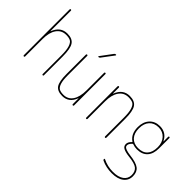

<svg xmlns="http://www.w3.org/2000/svg" viewBox="-82 -1342 2164 2164"><g transform="rotate(45 1000.0 -260.0)"><path d="M99.6 -9.8V-740.2Q99.6 -750 109.9 -750Q120.1 -750 120.1 -740.2V-415Q120.1 -414.1 121.1 -414.1Q123 -414.1 123 -416Q167 -530.3 275.4 -530.3Q356.4 -530.3 388.2 -481.4Q419.9 -432.6 419.9 -309.6V-9.8Q419.9 0 410.2 0Q400.4 0 400.4 -9.8V-309.6Q400.4 -392.6 385.7 -437.5Q371.1 -482.4 346.2 -496.1Q321.3 -509.8 275.4 -509.8Q202.1 -509.8 161.1 -451.2Q120.1 -392.6 120.1 -290V-9.8Q120.1 0 109.9 0Q99.6 0 99.6 -9.8Z M730.5 9.8Q651.4 9.8 620.6 -36.1Q589.8 -82 589.8 -200.2V-509.8Q589.8 -519.5 600.1 -519.5Q610.4 -519.5 610.4 -509.8V-200.2Q610.4 -121.1 624 -79.1Q637.7 -37.1 661.6 -23.4Q685.5 -9.8 730.5 -9.8Q801.8 -9.8 840.8 -67.4Q879.9 -125 879.9 -230.5V-509.8Q879.9 -519.5 890.1 -519.5Q900.4 -519.5 900.4 -509.8V-9.8Q900.4 0 890.1 0Q879.9 0 879.9 -9.8V-101.6Q879.9 -102.5 878.9 -102.5Q877 -102.5 877 -100.6Q835.9 9.8 730.5 9.8ZM709 -589.8Q705.1 -589.8 703.6 -593.3Q702.1 -596.7 704.1 -599.6L808.6 -740.2Q816.4 -750 829.1 -750Q833 -750 834.5 -746.6Q835.9 -743.2 834 -740.2L728.5 -599.6Q720.7 -589.8 709 -589.8Z M1094.7 -9.8V-509.8Q1094.7 -519.5 1105 -519.5Q1115.2 -519.5 1115.2 -509.8V-415Q1115.2 -414.1 1116.2 -414.1Q1118.2 -414.1 1118.2 -416Q1162.1 -530.3 1269.5 -530.3Q1350.6 -530.3 1382.8 -481.4Q1415 -432.6 1415 -309.6V-9.8Q1415 0 1404.8 0Q1394.5 0 1394.5 -9.8V-309.6Q1394.5 -392.6 1380.4 -437.5Q1366.2 -482.4 1341.3 -496.1Q1316.4 -509.8 1269.5 -509.8Q1196.3 -509.8 1155.8 -451.2Q1115.2 -392.6 1115.2 -290V-9.8Q1115.2 0 1105 0Q1094.7 0 1094.7 -9.8Z M1750 -179.7Q1824.2 -179.7 1862.3 -221.7Q1900.4 -263.7 1900.4 -344.7Q1900.4 -418 1858.4 -463.9Q1816.4 -509.8 1750 -509.8Q1679.7 -509.8 1639.6 -465.8Q1599.6 -421.9 1599.6 -344.7Q1599.6 -267.6 1639.6 -223.6Q1679.7 -179.7 1750 -179.7ZM1575.2 195.3Q1565.4 190.4 1565.4 178.7Q1565.4 174.8 1568.4 172.9Q1571.3 170.9 1575.2 171.9Q1651.4 210 1740.2 210Q1822.3 210 1868.7 176.8Q1915 143.6 1915 85Q1915 29.3 1880.4 0Q1845.7 -29.3 1744.1 -40Q1683.6 -46.9 1651.9 -63.5Q1620.1 -80.1 1620.1 -115.2Q1620.1 -148.4 1655.3 -180.7Q1659.2 -184.6 1654.3 -186.5Q1580.1 -236.3 1580.1 -344.7Q1580.1 -428.7 1626.5 -479.5Q1672.9 -530.3 1750 -530.3Q1851.6 -530.3 1897.5 -438.5Q1897.5 -436.5 1899.4 -435.5Q1900.4 -435.5 1900.4 -436.5V-509.8Q1900.4 -519.5 1910.2 -519.5Q1919.9 -519.5 1919.9 -509.8V-344.7Q1919.9 -255.9 1876 -208Q1832 -160.2 1750 -160.2Q1714.8 -160.2 1680.7 -172.9Q1675.8 -173.8 1673.8 -171.9Q1639.6 -140.6 1639.6 -115.2Q1639.6 -102.5 1645.5 -93.3Q1651.4 -84 1675.8 -74.7Q1700.2 -65.4 1746.1 -59.6Q1849.6 -47.9 1892.1 -15.1Q1934.6 17.6 1934.6 85Q1934.6 152.3 1883.3 191.4Q1832 230.5 1740.2 230.5Q1650.4 230.5 1575.2 195.3Z"/></g></svg>

Font: Rounded-L Mgen+ 2m thin
Style: Regular
Weight: 100
Designer: [Source Han Sans]
Ryoko NISHIZUKA  (kana & ideographs); Paul D. Hunt (Latin, Greek & Cyrillic); Wenlong ZHANG  (bopomofo
Version: Version 1.059.20150602